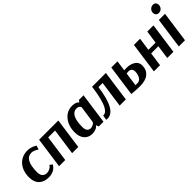

<svg xmlns="http://www.w3.org/2000/svg" viewBox="196 -1820 2924 2924"><g transform="rotate(-45 1658.0 -358.5)"><path d="M464 -400Q398 -444 352 -444Q202 -444 202 -172Q202 -111 229.5 -83.5Q257 -56 299 -56Q334 -56 362.5 -71.5Q391 -87 402 -102L413 -118L456 -88Q454 -84 450.5 -77.5Q447 -71 432 -53.5Q417 -36 398.5 -23Q380 -10 347 0.5Q314 11 275 11Q174 11 117 -44.5Q60 -100 60 -202Q60 -342 134.5 -426.5Q209 -511 337 -511Q370 -511 406.5 -499.5Q443 -488 463 -476L483 -464Z M918 0H785L845 -427H697L637 0H504L574 -500H988Z M1461 0H1359L1343 -44H1342Q1341 -42 1338.5 -38Q1336 -34 1325.5 -24.5Q1315 -15 1301.5 -8Q1288 -1 1264 5Q1240 11 1211 11Q1132 11 1084 -44.5Q1036 -100 1036 -195Q1036 -331 1108 -421Q1180 -511 1294 -511Q1335 -511 1362.5 -500.5Q1390 -490 1397 -480L1405 -470H1409L1433 -500H1531ZM1254 -67Q1278 -67 1299 -77Q1320 -87 1328.5 -95.5Q1337 -104 1342 -112L1383 -395Q1363 -435 1312 -435Q1248 -435 1212 -370Q1176 -305 1176 -175Q1176 -67 1254 -67Z M1942 0H1809L1869 -427H1780Q1722 11 1540 11Q1526 11 1511 8L1525 -72Q1528 -71 1535 -71Q1571 -71 1602 -109Q1633 -147 1654.5 -211Q1676 -275 1690.5 -347.5Q1705 -420 1714 -500H2012Z M2238 -331Q2262 -333 2285 -333Q2372 -333 2429 -295.5Q2486 -258 2486 -189Q2486 -96 2423.5 -42.5Q2361 11 2239 11Q2201 11 2156 8.5Q2111 6 2085 3L2059 0L2129 -500H2262ZM2271 -274Q2254 -274 2230 -271L2199 -50Q2215 -49 2241 -49Q2288 -49 2316 -93Q2344 -137 2344 -197Q2344 -274 2271 -274Z M2616 -500H2749L2719 -291H2874L2904 -500H3037L2967 0H2834L2865 -223H2710L2679 0H2546Z M3197 -708Q3220 -728 3252 -728Q3283 -728 3301 -709Q3316 -690 3316 -664Q3316 -623 3285 -594Q3260 -575 3230 -575Q3198 -575 3181 -595Q3165 -612 3165 -640Q3165 -681 3197 -708ZM3216 0H3083L3153 -500H3286Z"/></g></svg>

Font: Arsenal
Style: Bold Italic
Weight: 700
Italic angle: -9.10001°
Designer: Andrij Shevchenko
Foundry: Stairsfor
Version: Version 2.001;PS 002.001;hotconv 1.0.88;makeotf.lib2.5.64775